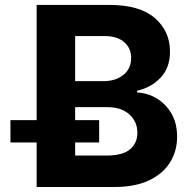

<svg xmlns="http://www.w3.org/2000/svg" viewBox="-20 -747 764 767"><path d="M126.4 0V-727.3H417.6Q538 -727.3 598.5 -674.9Q659.1 -622.5 659.1 -540.8Q659.1 -476.6 621.8 -437Q584.5 -397.4 527.7 -384.6V-377.5Q569.2 -375.7 605.6 -354Q642 -332.4 664.8 -293.7Q687.5 -255 687.5 -201Q687.5 -143.1 658.9 -97.7Q630.3 -52.2 574.6 -26.1Q518.8 0 437.1 0ZM280.2 -125.7H405.5Q470.2 -125.7 499.5 -150.6Q528.8 -175.4 528.8 -216.3Q528.8 -261.4 496.6 -290.1Q464.5 -318.9 409.1 -318.9H280.2ZM280.2 -422.9H394.2Q441.4 -422.9 472.7 -447.6Q503.9 -472.3 503.9 -515.3Q503.9 -554.7 476 -578.8Q448.2 -603 397 -603H280.2ZM21.7 -177.9V-267H376.1V-177.9Z"/></svg>

Font: Inter Zeller
Style: Bold
Weight: 700
Designer: Rasmus Andersson; Joe Bland
Foundry: zeller
Version: Version 3.015;git-dec3a8cb1